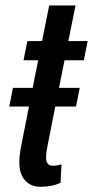

<svg xmlns="http://www.w3.org/2000/svg" viewBox="-20 -680 344 709"><path d="M174.3 -67.9Q190.9 -67.9 207 -73.2L203.6 -5.4Q173.3 9.8 129.4 9.8Q85 9.8 63.5 -26.4Q42 -62.5 58.6 -143.1L86.9 -286.6H14.2L27.8 -355.5H100.6L121.1 -457.5H66.9L81.1 -528.3H135.3L161.6 -659.7H258.8L232.4 -528.3H303.7L289.6 -457.5H218.3L197.8 -355.5H274.4L260.7 -286.6H184.1L155.8 -143.1Q146.5 -98.1 152.3 -83Q158.2 -67.9 174.3 -67.9Z"/></svg>

Font: RobotoCondensed-Italic
Style: Italic
Weight: 400
Designer: Google
Version: Version 1.200311; 2013